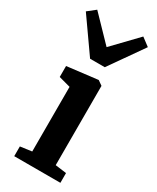

<svg xmlns="http://www.w3.org/2000/svg" viewBox="-240 -945 822 1007"><g transform="rotate(30 171.0 -441.5)"><path d="M37.5 0V-59L107 -68.5V-460L36.5 -479V-545.5L220 -567.5H222L249.5 -548V-68L317 -59V0ZM126.5 -641.5 -17 -845.5 30.5 -883 171 -737.5 310 -882 358.5 -845.5 215.5 -641.5Z"/></g></svg>

Font: Merriweather 20pt
Style: Bold
Weight: 700
Version: Version 2.100